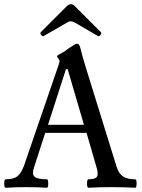

<svg xmlns="http://www.w3.org/2000/svg" viewBox="-22 -885 673 908"><path d="M185.1 -714.8Q179.2 -711.4 172.9 -719.5Q166.5 -727.5 170.9 -732.9L292 -854Q303.2 -865.2 313 -865.2Q324.2 -865.2 334 -854L455.1 -732.9Q459.5 -727.5 453.1 -719.5Q446.8 -711.4 440.9 -714.8L329.1 -779.8Q321.8 -784.2 313 -784.2Q303.7 -784.2 297.9 -779.8ZM4.9 2.9Q-2 2.9 -2 -17.1Q-2 -37.1 4.9 -37.1Q40.5 -37.1 59.1 -50.5Q77.6 -64 91.8 -102.1L255.9 -580.1Q259.8 -593.8 259.8 -597.2Q259.8 -600.6 253.9 -607.9Q248 -615.2 248 -618.2Q248 -624 264.2 -630.9Q280.8 -639.2 307.1 -659.2Q335.4 -678.2 340.8 -678.2Q354.5 -678.2 358.9 -654.8Q361.3 -642.1 380.9 -575.2L529.8 -95.2Q540 -63 560.5 -50Q581.1 -37.1 617.2 -37.1Q624 -37.1 624 -17.1Q624 2.9 617.2 2.9Q561.5 0 505.9 0Q450.2 0 396 2.9Q389.6 2.9 389.6 -17.1Q389.6 -37.1 396 -37.1Q429.2 -37.1 436.8 -49.8Q444.3 -62.5 434.1 -95.2L387.2 -256.8H191.9L139.2 -94.2Q127.9 -61 141.6 -49.1Q155.3 -37.1 200.2 -37.1Q206.1 -37.1 206.1 -17.1Q206.1 2.9 200.2 2.9Q150.4 0 103 0Q54.7 0 4.9 2.9ZM205.1 -294.9H375L297.9 -558.1H290Z"/></svg>

Font: Junicode SmCond Medium
Style: Regular
Weight: 500
Width: 4
Designer: Peter S. Baker
Version: Version 2.206